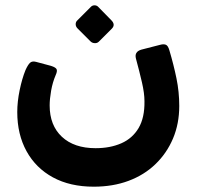

<svg xmlns="http://www.w3.org/2000/svg" viewBox="-20 -558 744 723"><path d="M333 145Q244 145 179.5 110Q115 75 80 11.5Q45 -52 45 -136Q45 -175 54 -218.5Q63 -262 76 -294Q85 -314 93 -321.5Q101 -329 116 -325L172 -310Q191 -304 193.5 -296.5Q196 -289 190 -276Q178 -248 172.5 -216.5Q167 -185 167 -161Q167 -86 213 -43Q259 0 340 0Q395 0 437 -18.5Q479 -37 502 -76Q525 -115 524 -177Q524 -207 514.5 -248Q505 -289 492 -337Q485 -363 512 -371L582 -389Q596 -393 604.5 -389.5Q613 -386 618 -368Q634 -314 644.5 -263Q655 -212 655 -159Q655 -92 631.5 -36.5Q608 19 565.5 60Q523 101 464 123Q405 145 333 145ZM352 -401Q346 -395 336.5 -395.5Q327 -396 321 -402L272 -451Q265 -458 265 -467Q265 -476 272 -482L321 -531Q327 -538 336 -538Q345 -538 351 -531L399 -482Q416 -465 401 -450Z"/></svg>

Font: Rubik SemiBold
Style: Italic
Weight: 600
Italic angle: -12°
Designer: Hubert and Fischer
Foundry: Hubert and Fischer
Version: Version 2.300;gftools[0.9.30]